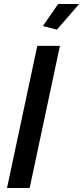

<svg xmlns="http://www.w3.org/2000/svg" viewBox="-20 -938 415 958"><path d="M166 -709H279L128 0H15ZM264 -790 194 -808 270 -918H375Z"/></svg>

Font: Raleway Thin SemiBold
Style: Italic
Weight: 600
Italic angle: -12°
Version: Version 4.026